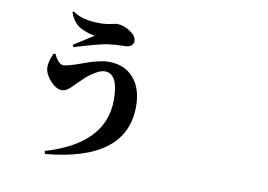

<svg xmlns="http://www.w3.org/2000/svg" viewBox="-91 -975 1682 1205"><g transform="rotate(10 750.0 -373.0)"><path d="M206.1 -545.9 219.7 -547.9Q225.6 -528.3 243.7 -506.8Q261.7 -485.4 278.3 -485.4Q307.6 -485.4 403.8 -521Q500 -556.6 557.6 -556.6Q658.2 -556.6 716.3 -490.7Q774.4 -424.8 774.4 -309.6Q774.4 36.1 262.7 83L257.8 64.5Q629.9 -44.9 629.9 -326.2Q629.9 -493.2 543.9 -493.2Q518.6 -493.2 484.9 -473.1Q451.2 -453.1 433.1 -436.5Q415 -419.9 383.8 -389.6Q382.8 -388.7 369.6 -375Q356.4 -361.3 352.1 -357.4Q347.7 -353.5 336.4 -344.7Q325.2 -335.9 315.4 -333Q305.7 -330.1 295.9 -330.1Q262.7 -330.1 228.5 -365.7Q194.3 -401.4 185.5 -436.5Q175.8 -477.5 206.1 -545.9ZM441.4 -702.1Q414.1 -707 397.5 -712.4Q380.9 -717.8 354.5 -730Q328.1 -742.2 309.1 -766.1Q290 -790 278.3 -824.2L286.1 -829.1Q345.7 -785.2 460 -785.2Q496.1 -785.2 528.8 -792.5Q561.5 -799.8 565.4 -799.8Q608.4 -799.8 650.9 -772Q693.4 -744.1 693.4 -711.9Q693.4 -694.3 679.2 -682.6Q665 -670.9 636.7 -670.9Q585.9 -670.9 534.2 -664.1Q481.4 -657.2 322.3 -608.4L315.4 -622.1Q396.5 -672.9 441.4 -702.1Z"/></g></svg>

Font: Bpmf Zihi Serif Heavy
Style: Heavy
Weight: 900
Foundry: But Ko
Version: Version 1.320